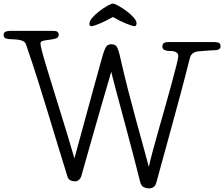

<svg xmlns="http://www.w3.org/2000/svg" viewBox="-51 -992 1241 1063"><path d="M694 -847Q689 -847 676 -851Q663 -855 646 -862Q629 -869 610 -878.5Q591 -888 574 -898Q557 -888 538 -878.5Q519 -869 502.5 -862Q486 -855 473 -851Q460 -847 455 -847Q444 -847 444 -860Q444 -876 461.5 -895.5Q479 -915 501.5 -932Q524 -949 545 -960.5Q566 -972 574 -972Q583 -972 604.5 -960Q626 -948 648.5 -931.5Q671 -915 688 -896Q705 -877 705 -864Q705 -857 702.5 -852Q700 -847 694 -847ZM936 -681Q936 -692 930 -698Q924 -704 916 -706.5Q908 -709 898.5 -709.5Q889 -710 882 -710Q872 -710 860 -715Q848 -720 848 -734Q848 -746 855 -752.5Q862 -759 882 -759H1137Q1146 -759 1158 -756Q1170 -753 1170 -735Q1170 -723 1160 -718.5Q1150 -714 1140 -714Q1129 -714 1115 -713Q1101 -712 1087.5 -711Q1074 -710 1063.5 -709Q1053 -708 1049 -708Q1008 -704 1000 -670Q985 -611 972 -560.5Q959 -510 946 -462Q933 -414 919.5 -364.5Q906 -315 890.5 -258Q875 -201 856.5 -134Q838 -67 815 17Q810 37 798.5 44Q787 51 773 51Q759 51 745 44.5Q731 38 725 15Q709 -49 691 -118Q673 -187 655.5 -252.5Q638 -318 622 -377.5Q606 -437 593.5 -483.5Q581 -530 573.5 -559.5Q566 -589 565 -595Q532 -481 501 -375Q488 -329 474 -280.5Q460 -232 446.5 -184.5Q433 -137 421 -94Q409 -51 399 -16Q397 -8 387.5 2Q378 12 364 12Q350 12 339 6.5Q328 1 323 -13Q296 -100 269.5 -186.5Q243 -273 216 -362.5Q189 -452 159 -546.5Q129 -641 94 -743Q89 -763 64.5 -769Q40 -775 7 -775Q-7 -775 -19 -779.5Q-31 -784 -31 -797Q-31 -811 -21 -816Q-11 -821 6 -821H243Q261 -821 267.5 -815.5Q274 -810 274 -800Q274 -784 258 -779Q242 -774 223.5 -772Q205 -770 189 -766.5Q173 -763 173 -751Q173 -741 182 -706.5Q191 -672 206.5 -621Q222 -570 241.5 -507Q261 -444 282 -376.5Q303 -309 323.5 -241.5Q344 -174 361 -115Q397 -249 429 -364Q442 -413 456 -463Q470 -513 482 -557Q494 -601 503.5 -635.5Q513 -670 519 -690Q525 -711 534 -729Q543 -747 566 -747Q587 -747 595.5 -733Q604 -719 611 -690Q636 -579 659.5 -488.5Q683 -398 703.5 -322.5Q724 -247 741.5 -184.5Q759 -122 773 -68Q780 -101 795 -157Q810 -213 828.5 -277.5Q847 -342 866 -409.5Q885 -477 900.5 -534Q916 -591 926 -631Q936 -671 936 -681Z"/></svg>

Font: Life Savers
Style: Bold
Weight: 700
Designer: Pablo Impallari, Rodrigo Fuenzalida, Brenda Gallo
Foundry: Pablo Impallari, Rodrigo Fuenzalida, Brenda Gallo
Version: Version 3.001; ttfautohint (v0.95) -l 8 -r 50 -G 200 -x 14 -